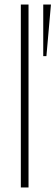

<svg xmlns="http://www.w3.org/2000/svg" viewBox="-20 -828 245 848"><path d="M72 -808H106V0H72ZM171 -808H205L185 -580H171Z"/></svg>

Font: Encode Sans Compressed
Style: Thin
Weight: 100
Designer: Pablo Impallari, Andres Torresi
Foundry: Pablo Impallari, Andres Torresi
Version: Version 1.000; ttfautohint (v1.00) -l 8 -r 50 -G 200 -x 14 -